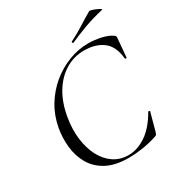

<svg xmlns="http://www.w3.org/2000/svg" viewBox="-187 -907 967 1042"><g transform="rotate(-30 296.5 -386.0)"><path d="M316.8 12.8Q231.8 12.8 177.8 -16.7Q123.8 -46.2 96.2 -95Q68.6 -143.8 62.5 -202Q56.4 -260.2 66.4 -317.8Q79.6 -390 115.3 -448.4Q151 -506.8 202.2 -548.7Q253.4 -590.6 313.2 -613.3Q373 -636 433.6 -636Q474.6 -636 515.1 -626.7Q555.6 -617.4 578.6 -600.6Q585.6 -595.8 586.6 -591.8Q587.6 -587.8 586.6 -576.8L577 -466Q576.2 -462.2 571.2 -462.2Q566.2 -462.2 566 -466Q558.6 -545.6 512.5 -579.7Q466.4 -613.8 395.8 -613.8Q330.8 -613.8 277.1 -580.7Q223.4 -547.6 187.3 -487.5Q151.2 -427.4 137.6 -346Q125.2 -274.8 133.2 -212.2Q141.2 -149.6 166 -102.2Q190.8 -54.8 230.7 -27.8Q270.6 -0.8 322.8 -0.8Q379.2 -0.8 433.6 -37.8Q488 -74.8 531.6 -151.2Q533.8 -154.4 538.7 -152.3Q543.6 -150.2 541.8 -147.4L512.4 -39.6Q508.6 -26.8 506 -22.7Q503.4 -18.6 494.4 -15.8Q446.8 -0.4 400.9 6.2Q355 12.8 316.8 12.8ZM368.6 -679Q364.6 -677 362.1 -682.5Q359.6 -688 363.6 -689Q410.8 -712.6 449.2 -737.2Q487.6 -761.8 526.2 -784.2Q529.6 -786.6 541.9 -782.9Q554.2 -779.2 567.7 -773.2Q581.2 -767.2 588.9 -762.2Q596.6 -757.2 590.6 -756Q523.6 -740 471.6 -721Q419.6 -702 368.6 -679Z"/></g></svg>

Font: Cormorant Light
Style: Italic
Weight: 300
Italic angle: -10°
Designer: Christian Thalmann (Catharsis Fonts)
Foundry: Catharsis Fonts
Version: Version 4.000